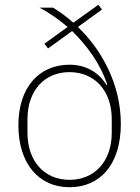

<svg xmlns="http://www.w3.org/2000/svg" viewBox="-20 -772 588 804"><path d="M392 -752 287 -677C256 -704 230 -723 202 -740H145C188 -718 232 -686 263 -659L166 -589L181 -569L282 -642C343 -582 399 -508 429 -418L426 -416C393 -470 339 -501 271 -501C143 -501 57 -405 57 -248C57 -86 143 12 271 12C399 12 486 -83 486 -253C486 -426 399 -571 306 -659L407 -732ZM271 -19C168 -19 95 -94 95 -217V-272C95 -395 168 -470 271 -470C375 -470 448 -394 448 -272V-217C448 -95 375 -19 271 -19Z"/></svg>

Font: IBM Plex Arabic ExtraLight
Style: Regular
Weight: 200
Designer: Mike Abbink, Paul van der Laan, Pieter van Rosmalen, Wael Morcos, Khajak Apelian
Foundry: Bold Monday
Version: Version 1.0